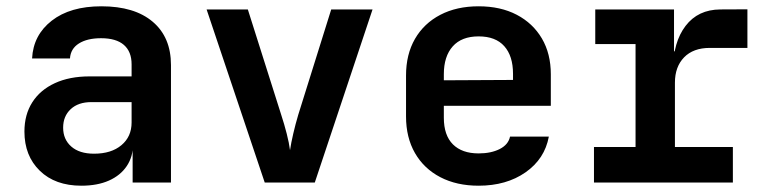

<svg xmlns="http://www.w3.org/2000/svg" viewBox="-20 -580 2440 610"><path d="M238.5 10Q155.3 10 106.5 -37.5Q57.6 -85 57.6 -162Q57.6 -215.9 82.7 -255.1Q107.7 -294.3 154.3 -315.8Q200.9 -337.3 264.4 -337.3H398.1V-375.6Q398.1 -416.1 373.5 -437.4Q348.9 -458.6 301 -458.6Q257.2 -458.6 230.7 -441.9Q204.3 -425.3 202.3 -394.2H81.9Q85.7 -468.6 144.4 -514.3Q203.1 -560 302.2 -560Q407.4 -560 465.3 -510.8Q523.2 -461.7 523.2 -373.3V0H401.4V-105.3H381.2L402.8 -122.9Q402.8 -82.3 382.8 -52.5Q362.8 -22.6 326.1 -6.3Q289.4 10 238.5 10ZM278.7 -91.7Q333.6 -91.7 365.8 -118.8Q398.1 -145.8 398.1 -190.9V-255.6H270.3Q228.6 -255.6 204.6 -233.2Q180.6 -210.8 180.6 -174.4Q180.6 -137.1 206.5 -114.4Q232.3 -91.7 278.7 -91.7Z M821.1 0 636.4 -550H767.4L873.3 -215.7Q883.2 -185.6 890.9 -155.4Q898.6 -125.2 901.4 -102.9Q904.7 -125.2 911.7 -155.4Q918.7 -185.6 927.5 -215.1L1032.3 -550H1163.6L980.1 0Z M1500.6 10Q1430.9 10 1378.9 -17.1Q1326.9 -44.2 1298.4 -93.7Q1270 -143.2 1270 -210V-340Q1270 -407.2 1298.4 -456.5Q1326.9 -505.8 1378.9 -532.9Q1430.9 -560 1500.6 -560Q1570.3 -560 1621.7 -533.1Q1673.1 -506.2 1701.6 -457.8Q1730 -409.3 1730 -344.1V-243.8H1390.1V-205.9Q1390.1 -150.1 1419 -121.3Q1447.9 -92.6 1500.6 -92.6Q1540.1 -92.6 1567.6 -106.5Q1595.1 -120.5 1600.4 -145.9H1723.7Q1710.6 -75.1 1649.7 -32.5Q1588.8 10 1500.6 10ZM1609.9 -315.3V-345.3Q1609.9 -402.1 1582.2 -433.2Q1554.6 -464.4 1500.6 -464.4Q1446.6 -464.4 1418.4 -432.7Q1390.1 -401 1390.1 -344.1V-324.9L1618.6 -326.1Z M1867.1 0V-113H1999.2V-439.9H1871.2V-550H2121.4V-416.9H2146.1L2118.6 -360.2Q2118.6 -445.9 2158.1 -497.7Q2197.7 -549.6 2268.6 -550L2354.6 -550.4V-427.8H2235.1Q2182.6 -427.8 2153.4 -397.8Q2124.3 -367.8 2124.3 -317.4V-113H2308.4V0Z"/></svg>

Font: Atlassian Mono
Style: Regular
Weight: 400
Monospace: yes
Designer: Philipp Nurullin, Konstantin Bulenkov
Foundry: Modifications by Atlassian Pty Ltd, manufactured by JetBrains
Version: Version 2.304